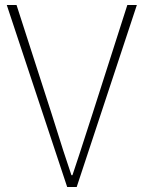

<svg xmlns="http://www.w3.org/2000/svg" viewBox="-20 -746 572 766"><path d="M248 0 7 -726H46L186 -292Q239 -122 265 -47H269Q283 -87 349 -292L488 -726H526L286 0Z"/></svg>

Font: Noto Sans Korean Thin
Style: Regular
Weight: 250
Designer: Ryoko NISHIZUKA  (kana & ideographs); Paul D. Hunt (Latin, Greek & Cyrillic); Wenlong ZHANG  (bopomofo); Sandoll Communi
Foundry: Adobe Systems Incorporated
Version: Version 1.0001;PS 1;hotconv 1.0.78;makeotf.lib2.5.61930